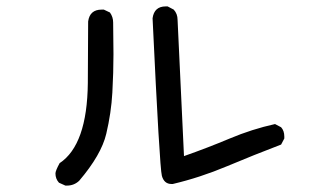

<svg xmlns="http://www.w3.org/2000/svg" viewBox="-20 -597 1040 599"><path d="M189 -18H184L164 -27Q153 -39 153 -56Q153 -64 166 -88Q252 -145 254 -338L255 -530Q260 -567 297 -567H304L323 -558Q333 -544 333 -527L334 -428Q334 -371 330.5 -308Q327 -245 311.5 -179.5Q296 -114 227 -33Q211 -18 189 -18ZM519 -23H515Q492 -23 485 -48.5Q478 -74 456 -540Q461 -577 497 -577H503L522 -567Q534 -554 534 -535L554 -110Q628 -136 697 -165Q766 -194 838 -210L857 -200Q867 -189 867 -171V-165L857 -146Q773 -114 688.5 -78.5Q604 -43 519 -23Z"/></svg>

Font: Xiaolai SC
Style: Regular
Weight: 400
Designer: Nozomi Seto 瀬戸のぞみ
Version: Version 3.11;December 4, 2020;FontCreator 13.0.0.2613 64-bit